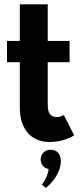

<svg xmlns="http://www.w3.org/2000/svg" viewBox="-20 -660 381 912"><path d="M13.2 -364.5V-465.5H74.1V-639.5H206.8V-465.5H310.5V-364.5H206.8V-160Q206.8 -104.1 249.1 -104.1Q268.2 -104.1 283.2 -113.6L332.3 -17.3Q310 -2.7 278.6 5.9Q247.3 14.5 217.3 14.5Q149.5 14.5 111.8 -29.1Q74.1 -72.7 74.1 -150.5V-364.5ZM173.2 97.7Q173.2 77.3 186.6 64.3Q200 51.4 221.4 51.4Q243.2 51.4 256.1 65.5Q269.1 79.5 269.1 105.5Q269.1 136.8 249.8 171.6Q230.5 206.4 197.7 232.7L178.6 216.4Q189.5 204.5 199.3 183.2Q209.1 161.8 210.9 143.2Q193.6 139.5 183.4 127.5Q173.2 115.5 173.2 97.7Z"/></svg>

Font: Spartan MB
Style: Bold
Weight: 700
Designer: Matt Bailey, Mirko Velimirovic
Foundry: Matt Bailey
Version: Version 1.005